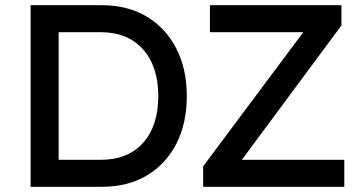

<svg xmlns="http://www.w3.org/2000/svg" viewBox="-20 -720 1402 740"><path d="M98 0V-700H372Q472 -700 545.5 -656Q619 -612 659.5 -533Q700 -454 700 -350Q700 -245 660 -166.5Q620 -88 546.5 -44Q473 0 372 0ZM367 -596H206V-104H367Q473 -104 531.5 -169.5Q590 -235 590 -350Q590 -464 531 -530Q472 -596 367 -596ZM763 0V-79L1149 -596H789V-700H1296V-622L912 -104H1307V0Z"/></svg>

Font: Lexend Deca
Style: Regular
Weight: 400
Designer: Bonnie Shaver-Troup, Thomas Jockin
Foundry: Lexend
Version: Version 1.008; ttfautohint (v1.8.4.7-5d5b)